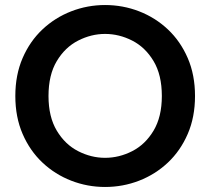

<svg xmlns="http://www.w3.org/2000/svg" viewBox="-20 -732 837 764"><path d="M398 12Q328 12 263.5 -13Q199 -38 149 -85Q99 -132 70 -199Q41 -266 41 -350Q41 -434 70 -501Q99 -568 149 -615Q199 -662 263.5 -687Q328 -712 398 -712Q469 -712 533.5 -687Q598 -662 648 -615Q698 -568 727 -501Q756 -434 756 -350Q756 -266 727 -199Q698 -132 648 -85Q598 -38 533.5 -13Q469 12 398 12ZM398 -104Q454 -104 506 -130.5Q558 -157 591 -212Q624 -267 624 -350Q624 -434 591 -489Q558 -544 506 -570.5Q454 -597 398 -597Q343 -597 291 -570.5Q239 -544 206 -489Q173 -434 173 -350Q173 -267 206 -212Q239 -157 291 -130.5Q343 -104 398 -104Z"/></svg>

Font: Rethink Sans
Style: Bold
Weight: 700
Designer: The Rethink Sans project authors (Hans Thiessen). DM Sans designed by Colophon Foundry.
Foundry: Rethink Communications LLC
Version: Version 1.001